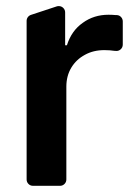

<svg xmlns="http://www.w3.org/2000/svg" viewBox="-20 -601 437 621"><path d="M66.1 -20.6V-533.4Q66.1 -540.1 70 -545.5Q73.9 -550.8 80.3 -552.9L163.4 -580.3Q166.5 -581.3 170.1 -581.3Q178.6 -581.3 184.7 -575.3Q190.7 -569.2 190.7 -560.7V-454.5H196.4Q211.3 -501.8 247.9 -527.3Q283.7 -553.3 331 -553.3Q342 -553.3 355.1 -552.2H358Q366.1 -551.8 371.6 -545.8Q377.1 -539.8 377.1 -531.6V-457Q377.1 -447.4 370 -441.2Q362.9 -435 353.3 -436.4H351.6Q335.2 -438.9 317.5 -438.9Q282 -438.9 254.6 -423.7Q226.6 -408.7 210.6 -382.1Q194.6 -355.5 194.6 -320.7V-20.6Q194.6 -12.1 188.6 -6Q182.5 0 174 0H87Q78.1 0 72.1 -6Q66.1 -12.1 66.1 -20.6Z"/></svg>

Font: DeltaSans SemiBold
Style: Regular
Weight: 600
Designer: Rasmus Andersson
Foundry: rsms
Version: Version 3.012